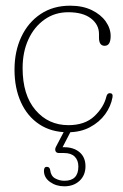

<svg xmlns="http://www.w3.org/2000/svg" viewBox="-20 -455 434 675"><path d="M369 -328.5Q369 -294 348 -294Q328 -294 328 -322.5V-335.5Q328 -368.5 299.8 -390.2Q271.5 -412 220 -412Q173 -412 136.8 -386.5Q100.5 -361 80 -316.8Q59.5 -272.5 59.5 -215.5Q59.5 -121 104.8 -68Q150 -15 220.5 -15Q278.5 -15 311.8 -46.5Q345 -78 354 -115.5Q357 -127.5 366 -127.5Q378 -127.5 375.5 -113Q370 -81.5 349.8 -53.5Q329.5 -25.5 296.2 -7.8Q263 10 218.5 10Q160.5 10 118.2 -18Q76 -46 53.5 -95.8Q31 -145.5 31 -210Q31 -274.5 55 -325.5Q79 -376.5 123 -405.8Q167 -435 226.5 -435Q270.5 -435 302.5 -419.5Q334.5 -404 351.8 -379.5Q369 -355 369 -328.5ZM213 -8H236.5L200 62.5Q201.5 62.5 205 62.5Q239 62.5 259.8 80.2Q280.5 98 280.5 129.5Q280.5 161 259.8 180.5Q239 200 206 200Q177.5 200 156 184.8Q134.5 169.5 134.5 145.5Q134.5 131.5 144.5 131.5Q155 131.5 156.5 143.5Q159 164 174 172.2Q189 180.5 206.5 180.5Q255.5 180.5 255.5 130.5Q255.5 108.5 242.8 95.8Q230 83 205.5 83H187.5Q178 83 175.2 76.2Q172.5 69.5 176.5 61.5Z"/></svg>

Font: Fraunces 144pt SuperSoft Thin
Style: Regular
Weight: 100
Version: Version 1.000;[0bf87f6ff]